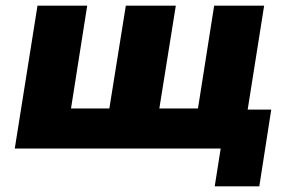

<svg xmlns="http://www.w3.org/2000/svg" viewBox="-20 -523 1017 676"><path d="M736 133 757 0H32L112 -503H287L230 -141H365L423 -503H599L541 -141H677L734 -503H910L852 -137H935L893 133Z"/></svg>

Font: Nunito Sans 8pt Black
Style: Italic
Weight: 900
Italic angle: -9°
Version: Version 3.101;gftools[0.9.27]